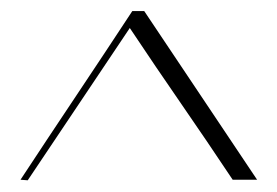

<svg xmlns="http://www.w3.org/2000/svg" viewBox="-20 -750 488 338"><path d="M432.6 -433.6H389.6Q343.8 -502.4 299.1 -567.1Q254.4 -631.8 208.5 -700.7Q164.1 -634.3 118.7 -566.7Q73.2 -499 28.8 -432.6L16.1 -433.6Q64.9 -507.8 114.5 -582Q164.1 -656.2 212.9 -730.5H233.9Z"/></svg>

Font: Tartlers End
Style: Regular
Weight: 200
Designer: Peter Wiegel
Foundry: Peter Wiegel
Version: Version 1.000 2013 initial release